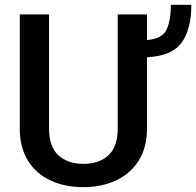

<svg xmlns="http://www.w3.org/2000/svg" viewBox="-20 -771 818 801"><path d="M471.2 -710.9H593.3V-604Q656.2 -608.9 674.6 -647Q692.9 -685.1 692.9 -751H778.3Q778.3 -649.4 737.8 -593.3Q697.3 -537.1 593.3 -532.2V-235.8Q593.3 -154.8 558.1 -100.1Q522.9 -45.4 462.9 -17.8Q402.8 9.8 328.1 9.8Q251.5 9.8 191.4 -17.8Q131.3 -45.4 96.9 -100.1Q62.5 -154.8 62.5 -235.8V-710.9H184.6V-235.8Q184.6 -159.2 223.4 -123.3Q262.2 -87.4 328.1 -87.4Q394 -87.4 432.6 -123.3Q471.2 -159.2 471.2 -235.8Z"/></svg>

Font: Vazirmatn UI FD Medium
Style: Regular
Weight: 500
Designer: Saber Rastikerdar
Foundry: Saber Rastikerdar
Version: Version 33.003